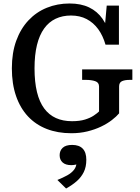

<svg xmlns="http://www.w3.org/2000/svg" viewBox="-20 -747 803 1101"><path d="M663 -251V-97Q648 -79 621.5 -58.5Q595 -38 559.5 -21Q524 -4 481 6.5Q438 17 389 17Q311 17 248 -7.5Q185 -32 140.5 -79.5Q96 -127 72 -196.5Q48 -266 48 -355Q48 -444 73 -513Q98 -582 143 -630Q188 -678 248.5 -702.5Q309 -727 379 -727Q444 -727 491 -704.5Q538 -682 568 -639Q598 -596 610 -535L578 -560L592 -715H662V-491H585Q570 -543 543 -580Q516 -617 477 -637.5Q438 -658 387 -658Q338 -658 299 -639.5Q260 -621 233 -583.5Q206 -546 192 -489Q178 -432 178 -355Q178 -277 192 -219.5Q206 -162 233.5 -125Q261 -88 301 -70Q341 -52 393 -52Q437 -52 467.5 -61.5Q498 -71 518 -84.5Q538 -98 548 -108V-251Q548 -274 526 -281.5Q504 -289 471 -289H451V-349H739V-289H725Q696 -289 679.5 -281.5Q663 -274 663 -251ZM359 334 309 285Q341 272 365.5 258.5Q390 245 404.5 226.5Q419 208 419 183L433 190Q424 195 412 197.5Q400 200 389 200Q356 200 339 184.5Q322 169 322 143Q322 117 339.5 100.5Q357 84 394 84Q434 84 454.5 105.5Q475 127 475 169Q475 210 460.5 239.5Q446 269 420.5 291.5Q395 314 359 334Z"/></svg>

Font: Roboto Serif SemiCondensed Medium
Style: Regular
Weight: 500
Width: 4
Designer: Greg Gazdowicz
Foundry: Commercial Type
Version: Version 1.007